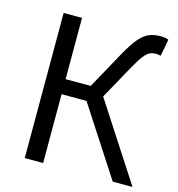

<svg xmlns="http://www.w3.org/2000/svg" viewBox="-110 -843 868 938"><g transform="rotate(15 324.0 -373.5)"><path d="M100 0V-734H193V-424H320L423 -611Q454 -667 479 -696.5Q504 -726 529.5 -736.5Q555 -747 587 -747Q598 -747 609 -745.5Q620 -744 628 -740L612 -655Q604 -657 597.5 -657.5Q591 -658 586 -658Q570 -658 556.5 -651.5Q543 -645 527.5 -625.5Q512 -606 489 -565L392 -390L645 0H545L319 -348H193V0Z"/></g></svg>

Font: Chiron Sans HK TT
Style: Regular
Weight: 400
Designer: Ryoko NISHIZUKA 西塚涼子 (kana, bopomofo & ideographs); Paul D. Hunt (Latin, Greek & Cyrillic); Sandoll Communications 산돌커뮤니
Foundry: Adobe
Version: Version 2.022;hotconv 1.0.109;makeotfexe 2.5.65596